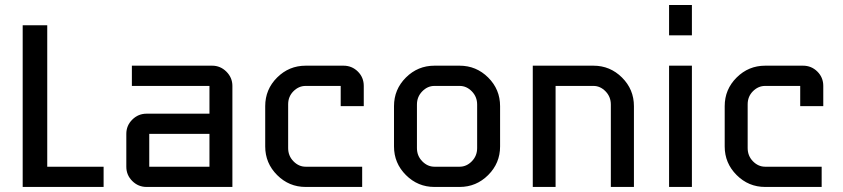

<svg xmlns="http://www.w3.org/2000/svg" viewBox="-20 -740 3338 760"><path d="M390.1 0H69.8V-640.1H167V-80.1H390.1Z M899.9 0H560.1Q527.3 0 503.7 -23.4Q480 -46.9 480 -80.1V-210Q480 -243.2 503.7 -266.6Q527.3 -290 560.1 -290H809.1V-399.9H502V-480H819.8Q852.5 -480 876.2 -456.3Q899.9 -432.6 899.9 -399.9ZM809.1 -80.1V-210H570.8V-80.1Z M1413.6 0H1189.9Q1124 0 1076.9 -47.1Q1029.8 -94.2 1029.8 -160.2V-319.8Q1029.8 -386.2 1076.9 -433.1Q1124 -480 1189.9 -480H1339.8Q1373 -480 1396.5 -456.8Q1419.9 -433.6 1419.9 -399.9V-319.8H1328.6V-399.9H1189.9Q1162.6 -399.9 1141.6 -378.9Q1120.6 -357.9 1120.6 -327.1V-153.8Q1120.6 -123 1141.6 -101.6Q1162.6 -80.1 1189.9 -80.1H1413.6Z M1959.5 -160.2Q1959.5 -94.2 1912.4 -47.1Q1865.2 0 1799.3 0H1699.7Q1633.8 0 1586.7 -47.1Q1539.6 -94.2 1539.6 -160.2V-319.8Q1539.6 -386.2 1586.7 -433.1Q1633.8 -480 1699.7 -480H1799.3Q1865.2 -480 1912.4 -433.1Q1959.5 -386.2 1959.5 -319.8ZM1868.7 -153.8V-326.2Q1868.7 -356.9 1847.7 -378.4Q1826.7 -399.9 1799.3 -399.9H1699.7Q1672.4 -399.9 1651.4 -378.4Q1630.4 -356.9 1630.4 -326.2V-153.8Q1630.4 -123 1651.4 -101.6Q1672.4 -80.1 1699.7 -80.1H1799.3Q1826.7 -80.1 1847.7 -101.6Q1868.7 -123 1868.7 -153.8Z M2489.3 0H2397.9V-326.2Q2397.9 -356.9 2377 -378.4Q2356 -399.9 2329.1 -399.9H2179.2V0H2088.9V-480H2329.1Q2395 -480 2442.1 -433.1Q2489.3 -386.2 2489.3 -319.8Z M2718.8 0H2628.4V-480H2718.8ZM2718.8 -600.1H2628.4V-720.2H2718.8Z M3232.4 0H3008.8Q2942.9 0 2895.8 -47.1Q2848.6 -94.2 2848.6 -160.2V-319.8Q2848.6 -386.2 2895.8 -433.1Q2942.9 -480 3008.8 -480H3158.7Q3191.9 -480 3215.3 -456.8Q3238.8 -433.6 3238.8 -399.9V-319.8H3147.5V-399.9H3008.8Q2981.4 -399.9 2960.4 -378.9Q2939.5 -357.9 2939.5 -327.1V-153.8Q2939.5 -123 2960.4 -101.6Q2981.4 -80.1 3008.8 -80.1H3232.4Z"/></svg>

Font: Laconic
Style: Regular
Weight: 400
Designer: Robby Woodard
Version: Version 1.000